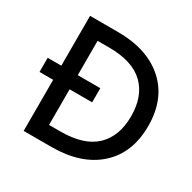

<svg xmlns="http://www.w3.org/2000/svg" viewBox="-155 -856 1013 1012"><g transform="rotate(30 351.0 -350.0)"><path d="M112.8 -700.2H282.2Q461.9 -700.2 565.4 -607.4Q668.9 -514.6 668.9 -350.1Q668.9 -185.5 565.4 -92.8Q461.9 0 282.2 0H112.8V-311H29.8V-397H112.8ZM212.9 -94.2H282.2Q424.8 -94.2 494.9 -161.1Q564.9 -228 564.9 -350.1Q564.9 -472.2 494.9 -539.1Q424.8 -606 282.2 -606H212.9V-397H350.1V-311H212.9Z"/></g></svg>

Font: TASA Explorer Medium
Style: Regular
Weight: 500
Designer: Weizhong Zhang
Foundry: Local Remote
Version: Version 1.000;Glyphs 3.1.2 (3151)